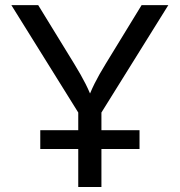

<svg xmlns="http://www.w3.org/2000/svg" viewBox="-20 -748 719 768"><path d="M293 -297.9 25.4 -727.5H132.8L276.9 -492.7Q304.7 -447.3 322.5 -412.1Q340.3 -377 358.9 -326.7H321.8Q340.3 -377.9 358.2 -413.6Q376 -449.2 402.8 -492.7L546.4 -727.5H653.3L385.7 -297.9V0H293ZM141.1 -227.1H538.1V-151.9H141.1Z"/></svg>

Font: Inter RS Variable
Style: Regular
Weight: 400
Designer: Rasmus Andersson (customised by Maria Ramos and Noel Pretorius)
Foundry: rsms
Version: Version 3.001;Glyphs 3.2.3 (3260)